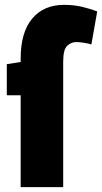

<svg xmlns="http://www.w3.org/2000/svg" viewBox="-20 -770 420 790"><path d="M240 -517V0H65V-378H8V-506L65 -515V-529Q65 -637 112.5 -693.5Q160 -750 243 -750Q284 -750 317.5 -742Q351 -734 380 -723L356 -587Q345 -591 325.5 -594Q306 -597 294 -597Q273 -597 256.5 -581.5Q240 -566 240 -517Z"/></svg>

Font: Georama SemiCondensed ExtraBold
Style: Regular
Weight: 800
Width: 4
Designer: Jean-Baptiste Levee
Foundry: Production Type
Version: Version 1.000